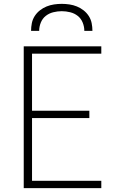

<svg xmlns="http://www.w3.org/2000/svg" viewBox="-20 -975 640 995"><path d="M103 0V-735H505V-697H146V-401H443V-363H146V-38H505V0ZM141 -815Q141 -835 145 -855Q149 -875 160 -892Q171 -909 187 -921.5Q203 -934 221.5 -941.5Q240 -949 260 -952Q280 -955 300 -955Q320 -955 340 -952Q360 -949 378.5 -941.5Q397 -934 413 -921.5Q429 -909 440 -892Q451 -875 455 -855Q459 -835 459 -815H417Q417 -837 408.5 -858Q400 -879 383 -892.5Q366 -906 344 -911.5Q322 -917 300 -917Q278 -917 256 -911.5Q234 -906 217 -892.5Q200 -879 191.5 -858Q183 -837 183 -815Z"/></svg>

Font: Iosevka SS04 XLt Ex
Style: Regular
Weight: 200
Width: 7
Monospace: yes
Designer: Belleve Invis
Foundry: Belleve Invis
Version: Version 19.0.0; ttfautohint (v1.8.4)